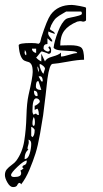

<svg xmlns="http://www.w3.org/2000/svg" viewBox="-41 -658 418 781"><path d="M-21 54Q-21 40 -13.5 31Q-6 22 6.5 13Q19 4 25 -4Q50 -38 57.5 -84Q65 -130 66.5 -185Q68 -240 75 -271Q92 -344 92 -365Q92 -386 87 -395Q82 -404 74 -406Q66 -408 58 -411.5Q50 -415 43.5 -430Q37 -445 35 -474Q36 -483 86 -483Q105 -483 116 -480Q121 -483 122.5 -487Q124 -491 125 -496.5Q126 -502 127 -505Q150 -577 165 -598Q194 -638 251 -638Q259 -638 284 -633.5Q309 -629 309 -626V-576Q309 -574 305 -572Q301 -570 298 -570H296Q294 -571 290.5 -571.5Q287 -572 284 -572Q281 -572 273 -570Q237 -555 220.5 -533Q204 -511 204 -473Q206 -473 221.5 -473.5Q237 -474 243 -474Q278 -474 289.5 -464.5Q301 -455 301 -415Q277 -415 233.5 -407Q190 -399 172 -398Q160 -395 152 -338Q151 -327 144.5 -270.5Q138 -214 134.5 -189.5Q131 -165 122 -114.5Q113 -64 103.5 -34Q94 -4 79 32Q64 68 45 92Q42 86 39 86Q33 86 29.5 94.5Q26 103 12 103Q0 103 -10.5 85Q-21 67 -21 54ZM4 54Q4 62 17 62Q45 62 45 47Q45 38 41 37L47 33Q53 29 55 27Q50 24 50 22Q50 16 59 13Q68 10 68 -5Q57 -5 30.5 20Q4 45 4 54ZM75 -50Q59 -38 59 -11Q73 -11 79.5 -32.5Q86 -54 86 -73Q86 -87 75 -90Q75 -89 75.5 -85.5Q76 -82 76 -80Q76 -74 73.5 -66.5Q71 -59 71 -55Q71 -50 75 -50ZM86 -105 91 -100Q100 -107 100 -129Q100 -132 94.5 -137Q89 -142 86 -142ZM91 -157Q91 -146 96 -146Q101 -146 101 -161Q101 -176 96 -182Q91 -170 91 -157ZM91 -206Q91 -197 96 -191Q96 -192 100 -194Q104 -196 106 -196Q109 -190 117 -190Q117 -209 111 -216L100 -211V-228Q104 -228 112.5 -234.5Q121 -241 121 -245Q121 -250 116.5 -254Q112 -258 106 -258Q91 -258 91 -206ZM97 -289Q97 -267 109 -267Q111 -267 112 -269V-271Q112 -289 97 -289ZM105 -306Q105 -292 127 -292L116 -327L114 -328Q105 -328 105 -306ZM116 -347 127 -327H133Q133 -348 121 -348Q120 -348 118 -347.5Q116 -347 116 -347ZM120 -394Q120 -387 125 -374.5Q130 -362 136 -358Q136 -359 138.5 -367.5Q141 -376 142 -378Q142 -384 134 -390.5Q126 -397 121 -398ZM111 -388Q111 -378 116 -363Q116 -364 116 -367L117 -370Q117 -383 111 -388ZM106 -424Q113 -415 127 -408V-440L142 -408Q147 -421 173 -428Q199 -435 207 -444V-428Q218 -428 240 -435Q262 -442 273 -442Q273 -449 251.5 -450Q230 -451 206 -453Q182 -455 177 -464Q180 -490 195 -529Q210 -568 228 -581Q232 -584 248 -587Q264 -590 278 -594Q292 -598 292 -602Q292 -611 288 -611H228Q223 -608 213.5 -602.5Q204 -597 201 -595Q198 -593 192 -588.5Q186 -584 182.5 -580Q179 -576 175 -569.5Q171 -563 167 -555Q167 -554 165.5 -550.5Q164 -547 163 -544L162 -541Q162 -537 172 -532Q182 -527 182 -520Q161 -527 156 -530L155 -523Q155 -515 163 -506Q171 -497 172 -490L169 -489Q166 -489 159.5 -495.5Q153 -502 152 -502V-479Q136 -479 136 -462Q136 -457 143 -452.5Q150 -448 155 -448Q156 -448 159 -450.5Q162 -453 162 -455L156 -464Q156 -469 162 -469Q167 -464 167 -451Q167 -439 156 -439L150 -442Q144 -444 137 -446.5Q130 -449 129 -449Q127 -449 122.5 -443.5Q118 -438 113 -431.5Q108 -425 106 -424ZM59 -446Q59 -436 65 -433L66 -436Q66 -439 66 -440Q66 -447 60 -455Q60 -454 60 -450ZM89 -460Q89 -453 94.5 -448Q100 -443 106 -443V-460Z"/></svg>

Font: CabinSketch
Style: Regular
Weight: 400
Designer: Pablo Impallari
Foundry: Pablo Impallari. www.impallari.com Igino Marini. www.ikern.com
Version: Version 1.002